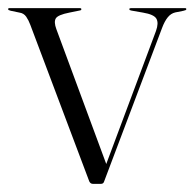

<svg xmlns="http://www.w3.org/2000/svg" viewBox="-28 -450 478 472"><path d="M220 2H200.5Q197.5 2 195.2 0.5Q193 -1 191.5 -4L46.5 -389Q42.5 -400 36.5 -408.8Q30.5 -417.5 20 -419L-1.5 -423.5Q-5 -424.5 -6.5 -425.2Q-8 -426 -8 -427.5Q-8 -429 -7.2 -429.5Q-6.5 -430 -5.5 -430H168Q172 -430 172 -427.5Q172 -426 171 -425.2Q170 -424.5 167 -424L142.5 -419Q114.5 -413.5 109.2 -404.8Q104 -396 110.5 -378.5L235 -42L226 -27.5L355.5 -374Q362.5 -393.5 356.5 -404Q350.5 -414.5 323.5 -419L295 -424Q292.5 -424.5 291.2 -425.2Q290 -426 290 -427.5Q290 -429 291 -429.5Q292 -430 294 -430H427.5Q428.5 -430 429.2 -429.5Q430 -429 430 -427.5Q430 -426 428.5 -425.2Q427 -424.5 423 -423.5L403 -419.5Q392 -417 384.2 -407.2Q376.5 -397.5 370.5 -381.5L228 -4Q227 -0.5 224.8 0.8Q222.5 2 220 2Z"/></svg>

Font: Fraunces 120pt Light
Style: Regular
Weight: 300
Version: Version 1.000;[b76b70a41]